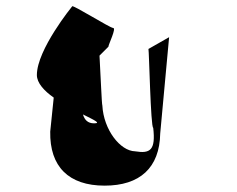

<svg xmlns="http://www.w3.org/2000/svg" viewBox="-20 -878 746 604"><path d="M96 -642C96 -617 119 -592 149 -571C143 -512 138 -464 138 -464C136 -354 196 -294 309 -294C420 -294 482 -350 484 -458L512 -761L447 -724C449 -719 454 -476 462 -476C470 -406 453 -394 405 -402C358 -403 306 -470 302 -546C300 -550 297 -634 293 -703L321 -731C321 -738 347 -790 336 -790C326 -790 207 -865 207 -858C207 -858 96 -722 96 -642ZM241 -518C277 -500 299 -490 276 -490C256 -490 246 -501 241 -518Z"/></svg>

Font: Ampere
Style: Regular
Weight: 400
Version: Version 1